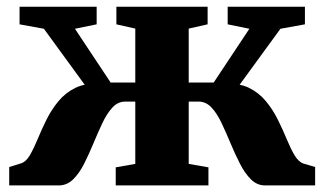

<svg xmlns="http://www.w3.org/2000/svg" viewBox="-20 -564 987 584"><path d="M8 0V-56L43.5 -67Q59.5 -72 71.2 -92.5Q83 -113 94.8 -141.5Q106.5 -170 121.5 -200.2Q136.5 -230.5 157.8 -256.2Q179 -282 209.8 -297Q240.5 -312 284 -308L281.5 -246L113.5 -476.5L39.5 -490V-543.5H274V-490L208 -476.5L316.5 -313H391.5V-477L334 -490V-543.5H611.5V-490L554 -477V-313H630L738.5 -476.5L672.5 -490V-543.5H907.5V-490L833 -476.5L665 -246L662.5 -308Q706.5 -312 737 -297Q767.5 -282 788.8 -256.2Q810 -230.5 825 -200.2Q840 -170 851.8 -141.5Q863.5 -113 875.5 -92.5Q887.5 -72 903 -66.5L938.5 -56V0H786.5Q762 0 743.5 -18.2Q725 -36.5 710 -65.8Q695 -95 681.5 -127.5Q668 -160 654.2 -189.2Q640.5 -218.5 623.5 -236.8Q606.5 -255 584 -255H554V-65.5L614 -55V0H332V-55L391.5 -65.5V-255H361Q338.5 -255 321.8 -236.8Q305 -218.5 291.2 -189.2Q277.5 -160 264 -127.5Q250.5 -95 235.8 -65.8Q221 -36.5 202.2 -18.2Q183.5 0 158.5 0Z"/></svg>

Font: Merriweather 48pt Black
Style: Regular
Weight: 900
Version: Version 2.100